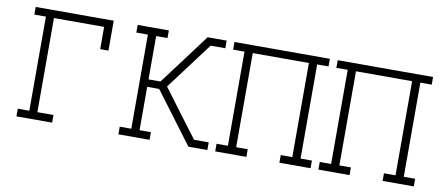

<svg xmlns="http://www.w3.org/2000/svg" viewBox="-54 -723 2108 916"><g transform="rotate(10 1000.0 -265.0)"><path d="M56 0V-37H112V-493H56V-530H434V-385H394V-493H151V-37H229V0Z M550 0V-37H606V-493H550V-530H701V-493H646V-283H704L889 -530H926V-514L910 -493L739 -265Q785 -203 832 -140.5Q879 -78 926 -16V0H889L752 -183L704 -247H646V-37H701V0ZM910 -493 926 -514V-530H981V-493ZM926 0V-16L910 -37H981V0Z M1019 0V-37H1074V-493H1019V-530H1481V-493H1426V-37H1481V0H1330V-37H1386V-493H1114V-37H1170V0Z M1519 0V-37H1574V-493H1519V-530H1981V-493H1926V-37H1981V0H1830V-37H1886V-493H1614V-37H1670V0Z"/></g></svg>

Font: Iosevka Slab Extralight
Style: Regular
Weight: 200
Monospace: yes
Designer: Belleve Invis
Foundry: Belleve Invis
Version: Version 11.1.1; ttfautohint (v1.8.3)